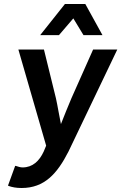

<svg xmlns="http://www.w3.org/2000/svg" viewBox="-20 -739 607 961"><path d="M56 91 20 190 24 192C41 198 61 202 88 202C202 202 266 131 323 19L567 -491H446L337 -246C320 -205 302 -162 285 -118C276 -160 269 -207 260 -247L200 -491H72L211 -10L199 19C177 67 143 99 93 99C82 99 70 95 61 92ZM275 -563 347 -647 398 -563H493L407 -719H305L181 -563Z"/></svg>

Font: Falling Sky
Style: MedObl
Weight: 500
Designer: Paul D. Hunt
Foundry: Adobe Systems Incorporated
Version: Version 1.02